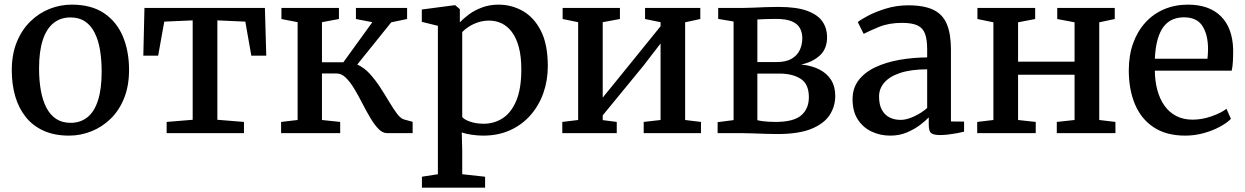

<svg xmlns="http://www.w3.org/2000/svg" viewBox="-20 -588 5498 848"><path d="M32 -277.5Q32 -348 54 -402Q76 -456 113.8 -493Q151.5 -530 198.8 -548.8Q246 -567.5 296.5 -567.5Q383.5 -567.5 439.5 -529.8Q495.5 -492 522.8 -426.8Q550 -361.5 550 -279Q550 -208.5 528 -154Q506 -99.5 468.2 -63Q430.5 -26.5 383 -7.8Q335.5 11 285 11Q220 11 172.2 -10.8Q124.5 -32.5 93.5 -71.5Q62.5 -110.5 47.2 -163Q32 -215.5 32 -277.5ZM292 -45.5Q335.5 -45.5 366.2 -70.2Q397 -95 413 -145.2Q429 -195.5 429 -271Q429 -322.5 421.8 -366.5Q414.5 -410.5 398.2 -443Q382 -475.5 355.8 -493.2Q329.5 -511 291.5 -511Q247.5 -511 216.5 -486.2Q185.5 -461.5 169 -411.5Q152.5 -361.5 152.5 -285.5Q152.5 -233.5 160.2 -189.5Q168 -145.5 184.5 -113.2Q201 -81 227.5 -63.2Q254 -45.5 292 -45.5Z M716 0V-49.5L831 -59V-498L705.5 -492.5L678.5 -342H613L618 -553H1150L1156 -342H1090L1063.5 -492.5L940 -498V-59L1057.5 -49.5V0Z M1221.5 0V-49.5L1294.5 -58V-490L1223 -504V-553H1477V-504L1402 -490V-313H1496.5L1624.5 -490L1552 -504V-553H1778V-504L1708 -489.5L1558 -303Q1588 -289.5 1612.8 -262.5Q1637.5 -235.5 1658.8 -202.8Q1680 -170 1698.5 -139Q1717 -108 1733.2 -86.2Q1749.5 -64.5 1764 -60.5L1802.5 -50V0H1689.5Q1669.5 0 1651.2 -19Q1633 -38 1615.2 -68Q1597.5 -98 1580.2 -131.8Q1563 -165.5 1545 -195.5Q1527 -225.5 1507.8 -244.5Q1488.5 -263.5 1467 -263.5H1402V-58L1482.5 -49.5V0Z M1843.5 241V192.5L1914 181.5V-474L1843 -491.5V-546L1987.5 -565H1990.5L2011 -547.5V-489Q2027 -506.5 2051.8 -524.8Q2076.5 -543 2109.5 -555.2Q2142.5 -567.5 2182 -567.5Q2239.5 -567.5 2289 -539.5Q2338.5 -511.5 2369 -451.8Q2399.5 -392 2399.5 -296Q2399.5 -233 2380 -177.5Q2360.5 -122 2323.2 -79.5Q2286 -37 2233.2 -13Q2180.5 11 2113.5 11Q2089.5 11 2062.8 7Q2036 3 2019.5 -3L2021.5 80.5V181.5L2122.5 192.5V241ZM2116.5 -41.5Q2163 -41.5 2200.8 -66.2Q2238.5 -91 2260.5 -143.8Q2282.5 -196.5 2282.5 -281.5Q2282.5 -338.5 2271.5 -379.5Q2260.5 -420.5 2241 -446.5Q2221.5 -472.5 2195.8 -484.8Q2170 -497 2140.5 -497Q2113.5 -497 2090.2 -489Q2067 -481 2049.2 -469.2Q2031.5 -457.5 2021.5 -446.5V-71.5Q2029 -60.5 2055.5 -51Q2082 -41.5 2116.5 -41.5Z M2463.5 0V-49.5L2533.5 -58V-490L2465 -504V-553H2718V-504L2642 -490V-157L2712 -243L2897.5 -472V-490L2829 -504V-553H3073V-504L3006 -489.5V-58L3076 -49.5V0H2823V-49.5L2897.5 -58V-396L2822.5 -298.5L2642 -78.5V-57.5L2704 -49.5V0Z M3413 4Q3389.5 4 3359.5 3Q3329.5 2 3301.8 1Q3274 0 3257 0H3149.5V-48.5L3220 -57.5V-493L3152 -504.5V-553H3265Q3282 -553 3308.2 -554.2Q3334.5 -555.5 3363.5 -556.5Q3392.5 -557.5 3417.5 -557.5Q3498.5 -557.5 3545.5 -540Q3592.5 -522.5 3612.8 -492.5Q3633 -462.5 3633 -424.5Q3633 -373 3601.5 -343.5Q3570 -314 3518.5 -303Q3565 -298.5 3598.8 -281.2Q3632.5 -264 3650.8 -234.8Q3669 -205.5 3669 -164.5Q3669 -117.5 3643.8 -79.2Q3618.5 -41 3562.5 -18.5Q3506.5 4 3413 4ZM3405 -49.5Q3485.5 -49.5 3519 -78.8Q3552.5 -108 3552.5 -158.5Q3552.5 -217 3516.2 -240Q3480 -263 3422.5 -263H3325V-57Q3332.5 -55 3345.2 -53.2Q3358 -51.5 3373.5 -50.5Q3389 -49.5 3405 -49.5ZM3325 -314H3410.5Q3452 -314 3476.8 -328.8Q3501.5 -343.5 3512.5 -367.5Q3523.5 -391.5 3523.5 -419Q3523.5 -444 3513.2 -463.2Q3503 -482.5 3477.8 -493.5Q3452.5 -504.5 3407 -504.5Q3386 -504.5 3365 -503.8Q3344 -503 3325 -502Z M3912 11Q3867.5 11 3829.8 -6.8Q3792 -24.5 3768.8 -60Q3745.5 -95.5 3745.5 -149.5Q3745.5 -199.5 3772.8 -234.5Q3800 -269.5 3846.5 -291.2Q3893 -313 3952 -323.5Q4011 -334 4075 -334.5V-370Q4075 -413.5 4065.5 -439Q4056 -464.5 4032 -475.8Q4008 -487 3963.5 -487Q3905.5 -487 3862 -469Q3818.5 -451 3794.5 -438.5L3768.5 -490.5Q3779.5 -500 3812.5 -517.8Q3845.5 -535.5 3892.5 -550Q3939.5 -564.5 3991.5 -564.5Q4062 -564.5 4103.2 -544.2Q4144.5 -524 4162.2 -480.8Q4180 -437.5 4180 -368.5V-51.5L4238 -51V-6.5Q4227 -3.5 4208.5 0Q4190 3.5 4169.5 6Q4149 8.5 4131.5 8.5Q4104.5 8.5 4093.2 0.2Q4082 -8 4082 -37.5V-69.5Q4070 -56.5 4045.5 -37.5Q4021 -18.5 3987.2 -3.8Q3953.5 11 3912 11ZM3958 -58.5Q3984.5 -58.5 4017.2 -73.8Q4050 -89 4075 -111V-282Q4002.5 -281.5 3955.5 -265.8Q3908.5 -250 3885.5 -223Q3862.5 -196 3862.5 -162Q3862.5 -125.5 3875 -102.8Q3887.5 -80 3909 -69.2Q3930.5 -58.5 3958 -58.5Z M4296 0V-49.5L4367.5 -58V-489.5L4297 -504V-553H4552V-504L4476.5 -489.5V-315.5H4726V-489.5L4649.5 -504V-553H4903.5V-504L4835 -489.5V-58L4906.5 -49.5V0H4647.5V-49.5L4726 -58V-258H4476.5V-58L4554.5 -49.5V0Z M5215 11Q5131 11 5075.5 -25.8Q5020 -62.5 4992.8 -127.5Q4965.5 -192.5 4965.5 -277.5Q4965.5 -344 4984.8 -397.2Q5004 -450.5 5039 -488.8Q5074 -527 5121.8 -547.2Q5169.5 -567.5 5226.5 -567.5Q5320.5 -567.5 5372.2 -516.2Q5424 -465 5426.5 -368.5Q5426.5 -338 5425.2 -315.5Q5424 -293 5420 -276H5080.5Q5081 -228.5 5092 -188.8Q5103 -149 5124 -120Q5145 -91 5176 -75.2Q5207 -59.5 5247.5 -59.5Q5289 -59.5 5331.5 -74.5Q5374 -89.5 5397 -107.5L5416.5 -63Q5399 -45 5367.5 -28Q5336 -11 5296.2 0Q5256.5 11 5215 11ZM5080.5 -328.5H5313Q5314 -338 5314.8 -350.2Q5315.5 -362.5 5315.5 -372Q5315.5 -433.5 5291.2 -472.5Q5267 -511.5 5209 -511.5Q5182.5 -511.5 5160 -502.2Q5137.5 -493 5120.5 -471.8Q5103.5 -450.5 5093.2 -415.2Q5083 -380 5080.5 -328.5Z"/></svg>

Font: Merriweather 24pt Medium
Style: Regular
Weight: 500
Designer: Eben Sorkin
Foundry: Eben Sorkin
Version: Version 2.100